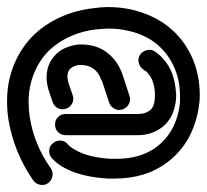

<svg xmlns="http://www.w3.org/2000/svg" viewBox="-59 -474 586 544"><g transform="rotate(90 234.0 -202.0)"><path d="M121 -364Q138 -382 161 -393Q190 -406 229 -408H233Q250 -408 265 -404Q287 -399 303 -387Q327 -370 338 -340Q345 -322 345 -299V-297V-291V-278V-270V-95Q345 -82 336.5 -73.5Q328 -65 315 -65Q302 -65 293.5 -73.5Q285 -82 285 -95V-270V-278V-291V-298V-300Q285 -311 282 -320Q277 -334 268 -340Q262 -344 253 -346Q241 -348 234 -348H230Q206 -348 186 -339Q174 -333 165 -324L159 -315Q152 -305 139.5 -302Q127 -299 117 -306Q107 -313 104 -325.5Q101 -338 108 -348Q114 -357 121 -364ZM388 -125 391 -130Q409 -167 412 -224V-238Q412 -308 378 -353Q356 -382 323 -399Q289 -416 251 -419H233Q192 -419 156 -404Q111 -385 82 -347Q58 -314 49 -271Q43 -246 43 -218Q43 -207 45 -185Q49 -142 68 -102Q87 -63 118 -36Q154 -7 199 4Q223 10 249 10Q271 10 292 7Q371 -5 439 -53Q449 -60 461.5 -57.5Q474 -55 481 -45Q488 -35 485.5 -22.5Q483 -10 473 -3Q393 52 301 67Q278 71 248 71Q214 71 185 64Q125 50 78 11Q37 -24 13 -75Q-9 -121 -15 -176Q-18 -196 -18 -215Q-18 -250 -11 -281Q2 -338 33 -380Q71 -431 131 -456Q178 -475 231 -475Q245 -475 252 -474Q301 -469 346 -447Q391 -424 422 -383Q468 -322 468 -233V-216Q464 -145 441 -98Q428 -71 409 -55Q399 -47 386.5 -48.5Q374 -50 367 -60Q359 -70 360.5 -82.5Q362 -95 372 -102Q382 -112 388 -125ZM191 -198 189 -196Q146 -182 146 -136V-133Q148 -119 155 -110Q161 -103 170 -101Q173 -100 180 -100Q186 -100 197 -103L232 -115Q244 -119 255 -113.5Q266 -108 270 -96Q274 -84 268.5 -73Q263 -62 251 -58L215 -46Q197 -41 181 -41Q168 -41 156 -44Q130 -51 110 -74Q93 -95 88 -131V-139Q88 -183 111.5 -213Q135 -243 173 -256L234 -276Q246 -280 257 -274Q268 -268 272 -256Q276 -244 270 -233Q264 -222 252 -218Z"/></g></svg>

Font: Beon
Style: Medium
Weight: 500
Designer: BSozoo
Foundry: BSozoo
Version: Version 001.000